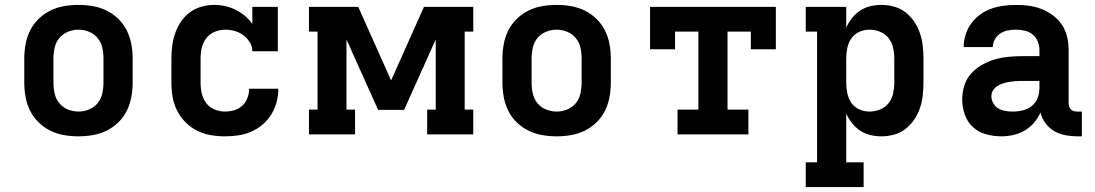

<svg xmlns="http://www.w3.org/2000/svg" viewBox="-20 -548 4465 783"><path d="M300 8Q271 8 241.5 3Q212 -2 185.5 -15Q159 -28 137.5 -49Q116 -70 103 -96Q90 -122 84.5 -151.5Q79 -181 79 -210V-310Q79 -339 84.5 -368.5Q90 -398 103 -424Q116 -450 137.5 -471Q159 -492 185.5 -505Q212 -518 241.5 -523Q271 -528 300 -528Q329 -528 358.5 -523Q388 -518 414.5 -505Q441 -492 462.5 -471Q484 -450 497 -424Q510 -398 515.5 -368.5Q521 -339 521 -310V-210Q521 -181 515.5 -151.5Q510 -122 497 -96Q484 -70 462.5 -49Q441 -28 414.5 -15Q388 -2 358.5 3Q329 8 300 8ZM300 -93Q322 -93 343 -101.5Q364 -110 378 -127Q392 -144 397 -166Q402 -188 402 -210V-310Q402 -332 397 -354Q392 -376 378 -393Q364 -410 343 -418.5Q322 -427 300 -427Q278 -427 257 -418.5Q236 -410 222 -393Q208 -376 203 -354Q198 -332 198 -310V-210Q198 -188 203 -166Q208 -144 222 -127Q236 -110 257 -101.5Q278 -93 300 -93Z M898 8Q868 8 839 3Q810 -2 784 -15Q758 -28 737 -49Q716 -70 702.5 -96.5Q689 -123 684 -152Q679 -181 679 -210V-310Q679 -336 682.5 -362.5Q686 -389 695 -414Q704 -439 719 -461Q734 -483 755.5 -498.5Q777 -514 802.5 -521Q828 -528 854 -528Q877 -528 899 -523Q921 -518 941 -508Q961 -498 978.5 -483.5Q996 -469 1009 -450V-520H1113V-339H1009Q1009 -359 998.5 -376Q988 -393 972.5 -404.5Q957 -416 937.5 -421.5Q918 -427 899 -427Q877 -427 856 -418.5Q835 -410 821.5 -392.5Q808 -375 803 -353.5Q798 -332 798 -310V-210Q798 -188 803 -166.5Q808 -145 821 -127.5Q834 -110 855 -101.5Q876 -93 898 -93Q917 -93 935.5 -98.5Q954 -104 968 -117Q982 -130 989 -148.5Q996 -167 996 -186H1115Q1115 -158 1108 -131.5Q1101 -105 1086.5 -81.5Q1072 -58 1051 -40Q1030 -22 1004.5 -11Q979 0 952 4Q925 8 898 8Z M1240 0V-101H1275V-419H1240V-520H1441L1575 -220L1709 -520H1910V-419H1875V-101H1910V0H1722V-101H1757V-387L1628 -100H1522L1393 -387V-101H1428V0Z M2250 8Q2221 8 2191.5 3Q2162 -2 2135.5 -15Q2109 -28 2087.5 -49Q2066 -70 2053 -96Q2040 -122 2034.5 -151.5Q2029 -181 2029 -210V-310Q2029 -339 2034.5 -368.5Q2040 -398 2053 -424Q2066 -450 2087.5 -471Q2109 -492 2135.5 -505Q2162 -518 2191.5 -523Q2221 -528 2250 -528Q2279 -528 2308.5 -523Q2338 -518 2364.5 -505Q2391 -492 2412.5 -471Q2434 -450 2447 -424Q2460 -398 2465.5 -368.5Q2471 -339 2471 -310V-210Q2471 -181 2465.5 -151.5Q2460 -122 2447 -96Q2434 -70 2412.5 -49Q2391 -28 2364.5 -15Q2338 -2 2308.5 3Q2279 8 2250 8ZM2250 -93Q2272 -93 2293 -101.5Q2314 -110 2328 -127Q2342 -144 2347 -166Q2352 -188 2352 -210V-310Q2352 -332 2347 -354Q2342 -376 2328 -393Q2314 -410 2293 -418.5Q2272 -427 2250 -427Q2228 -427 2207 -418.5Q2186 -410 2172 -393Q2158 -376 2153 -354Q2148 -332 2148 -310V-210Q2148 -188 2153 -166Q2158 -144 2172 -127Q2186 -110 2207 -101.5Q2228 -93 2250 -93Z M2743 0V-101H2828V-419H2733V-347H2631V-520H3144V-347H3042V-419H2947V-101H3032V0Z M3266 215V114H3312V-419H3266V-520H3431V-435Q3440 -456 3454.5 -474Q3469 -492 3487.5 -504.5Q3506 -517 3528.5 -522.5Q3551 -528 3574 -528Q3600 -528 3626 -521Q3652 -514 3672.5 -498Q3693 -482 3708 -460Q3723 -438 3731.5 -413Q3740 -388 3743 -362Q3746 -336 3746 -310V-210Q3746 -184 3743 -158Q3740 -132 3731.5 -107Q3723 -82 3708 -60Q3693 -38 3672.5 -22Q3652 -6 3626 1Q3600 8 3574 8Q3551 8 3528.5 2.5Q3506 -3 3487.5 -15.5Q3469 -28 3454.5 -46Q3440 -64 3431 -85V114H3502V215ZM3526 -93Q3548 -93 3569 -101.5Q3590 -110 3603.5 -127Q3617 -144 3622 -166Q3627 -188 3627 -210V-310Q3627 -332 3622 -354Q3617 -376 3603.5 -393Q3590 -410 3569 -418.5Q3548 -427 3526 -427Q3504 -427 3484 -418Q3464 -409 3452 -391.5Q3440 -374 3435.5 -352.5Q3431 -331 3431 -310V-210Q3431 -189 3435.5 -167.5Q3440 -146 3452 -128.5Q3464 -111 3484 -102Q3504 -93 3526 -93Z M4063 8Q4032 8 4001 -0.5Q3970 -9 3947.5 -30Q3925 -51 3914.5 -81Q3904 -111 3904 -142Q3904 -171 3912.5 -198.5Q3921 -226 3939.5 -247Q3958 -268 3983 -282.5Q4008 -297 4035 -305Q4062 -313 4090 -316Q4118 -319 4146 -319H4219V-344Q4219 -362 4212 -379Q4205 -396 4191 -407.5Q4177 -419 4159 -423Q4141 -427 4123 -427Q4107 -427 4090.5 -424Q4074 -421 4060 -412Q4046 -403 4037.5 -388Q4029 -373 4029 -356H3910Q3910 -382 3918 -407Q3926 -432 3941 -452.5Q3956 -473 3977 -488.5Q3998 -504 4022 -512.5Q4046 -521 4072 -524.5Q4098 -528 4123 -528Q4150 -528 4176.5 -524.5Q4203 -521 4228 -511Q4253 -501 4275 -484.5Q4297 -468 4311.5 -445.5Q4326 -423 4332 -397Q4338 -371 4338 -344V-128Q4338 -121 4340 -114Q4342 -107 4347 -102Q4352 -97 4359 -95Q4366 -93 4373 -93H4392V8H4373Q4349 8 4325 3.5Q4301 -1 4280 -13Q4259 -25 4244 -45Q4229 -65 4223 -89Q4213 -66 4196.5 -47Q4180 -28 4158.5 -15.5Q4137 -3 4112.5 2.5Q4088 8 4063 8ZM4110 -93Q4131 -93 4151.5 -98Q4172 -103 4188 -116Q4204 -129 4211.5 -148.5Q4219 -168 4219 -189V-218H4146Q4133 -218 4120.5 -217Q4108 -216 4095.5 -214Q4083 -212 4070.5 -208Q4058 -204 4047 -197Q4036 -190 4029.5 -179Q4023 -168 4023 -155Q4023 -140 4031 -126.5Q4039 -113 4052 -105.5Q4065 -98 4080 -95.5Q4095 -93 4110 -93Z"/></svg>

Font: Iosevka Plex Etoile
Style: Bold
Weight: 700
Designer: Belleve Invis
Foundry: Belleve Invis
Version: Version 25.1.1; ttfautohint (v1.8.4)